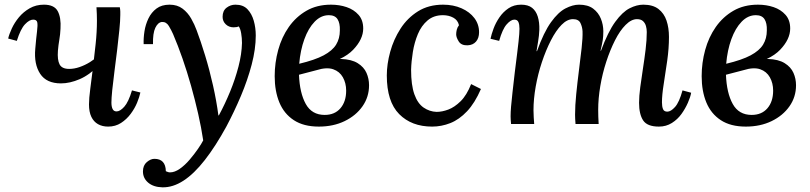

<svg xmlns="http://www.w3.org/2000/svg" viewBox="-20 -531 3469 822"><path d="M241 -174Q179 -174 152 -215Q125 -256 131 -322Q135 -369 138.5 -396.5Q142 -424 139.5 -435.5Q137 -447 122 -447Q106 -447 87 -427Q68 -407 52 -356L15 -366Q19 -384 30.5 -409Q42 -434 61 -457Q80 -480 107 -495.5Q134 -511 168 -511Q212 -511 227 -483.5Q242 -456 239 -408Q238 -384 234 -361Q230 -338 228 -314Q225 -275 235 -255.5Q245 -236 276 -236Q298 -236 321 -244Q344 -252 365 -265Q386 -278 400 -292L404 -252Q363 -210 321 -192Q279 -174 241 -174ZM443 11Q418 11 399.5 0.5Q381 -10 371 -31Q361 -52 361 -84Q361 -110 366.5 -151Q372 -192 378 -241.5Q384 -291 389.5 -343Q395 -395 395 -442Q395 -457 394.5 -471Q394 -485 393 -500H493Q495 -488 495 -481.5Q495 -475 495 -467Q495 -443 491 -403Q487 -363 481.5 -317Q476 -271 470 -225.5Q464 -180 460.5 -145Q457 -110 457 -92Q457 -75 462 -64.5Q467 -54 479 -54Q494 -54 512 -74Q530 -94 545 -144L581 -135Q577 -116 567 -91.5Q557 -67 539.5 -43.5Q522 -20 498 -4.5Q474 11 443 11Z M675 271Q637 270 614.5 251Q592 232 592 203Q592 177 608.5 163Q625 149 641 149Q689 149 690 202Q695 204 699 205.5Q703 207 708 207Q728 207 750 191.5Q772 176 792 152.5Q812 129 827.5 106.5Q843 84 850 70Q842 16 828.5 -43.5Q815 -103 798 -163.5Q781 -224 761.5 -280Q742 -336 721 -385Q714 -401 703 -419.5Q692 -438 673 -437Q656 -435 645 -412Q634 -389 635 -342H595Q594 -368 598.5 -397Q603 -426 615.5 -452Q628 -478 650 -494.5Q672 -511 706 -511Q739 -511 761.5 -494Q784 -477 798.5 -451.5Q813 -426 822 -401Q839 -356 858 -294Q877 -232 892 -165Q907 -98 915 -37H917Q943 -85 965 -138.5Q987 -192 1001 -246Q1015 -300 1016 -347Q1016 -368 1012.5 -388.5Q1009 -409 1002 -418Q998 -416 992.5 -415Q987 -414 980 -414Q960 -414 946.5 -427Q933 -440 933 -459Q933 -485 950 -498Q967 -511 988 -511Q1021 -511 1039.5 -491.5Q1058 -472 1066.5 -442Q1075 -412 1075 -379Q1075 -321 1057.5 -254.5Q1040 -188 1011.5 -120.5Q983 -53 949 11Q903 95 857 154Q811 213 765.5 242.5Q720 272 675 271Z M1345 11Q1280 11 1238 -16.5Q1196 -44 1176 -92.5Q1156 -141 1156 -205Q1156 -262 1171 -317Q1186 -372 1216.5 -415.5Q1247 -459 1292 -485Q1337 -511 1397 -511Q1433 -511 1464 -500.5Q1495 -490 1515 -467.5Q1535 -445 1535 -409Q1535 -363 1492 -318Q1449 -273 1350 -250L1352 -235L1260 -211Q1263 -133 1289 -86Q1315 -39 1370 -39Q1413 -39 1437.5 -67.5Q1462 -96 1462 -143Q1462 -175 1448 -200Q1434 -225 1406.5 -234.5Q1379 -244 1336 -231L1329 -259Q1396 -280 1440.5 -278.5Q1485 -277 1511.5 -260.5Q1538 -244 1549 -219Q1560 -194 1560 -166Q1560 -116 1532 -76Q1504 -36 1455.5 -12.5Q1407 11 1345 11ZM1261 -258Q1328 -274 1365.5 -294Q1403 -314 1419 -340Q1435 -366 1435 -401Q1436 -432 1425 -449Q1414 -466 1388 -466Q1354 -466 1327 -438Q1300 -410 1283 -363Q1266 -316 1261 -258Z M1877 -511Q1921 -511 1956 -495.5Q1991 -480 2011 -453.5Q2031 -427 2031 -393Q2031 -368 2018 -353Q2005 -338 1982 -337Q1955 -336 1944 -353.5Q1933 -371 1933 -384Q1933 -393 1935.5 -403.5Q1938 -414 1945 -423Q1940 -445 1920.5 -455.5Q1901 -466 1876 -466Q1837 -466 1810.5 -443.5Q1784 -421 1769 -385Q1754 -349 1747.5 -308.5Q1741 -268 1740 -232Q1740 -167 1754 -127.5Q1768 -88 1793.5 -70.5Q1819 -53 1849 -52Q1873 -52 1899.5 -62Q1926 -72 1952 -97.5Q1978 -123 1997 -171L2039 -150Q2013 -90 1979.5 -54.5Q1946 -19 1908 -4Q1870 11 1830 11Q1742 11 1689 -42.5Q1636 -96 1636 -208Q1636 -256 1650.5 -309Q1665 -362 1694.5 -408Q1724 -454 1769.5 -482.5Q1815 -511 1877 -511Z M2801 11Q2751 11 2733.5 -15.5Q2716 -42 2716 -91Q2716 -119 2721 -157Q2726 -195 2732.5 -236.5Q2739 -278 2744 -319Q2749 -360 2749 -394Q2749 -407 2745.5 -419.5Q2742 -432 2733 -440.5Q2724 -449 2707 -449Q2683 -449 2658.5 -424.5Q2634 -400 2613 -358.5Q2592 -317 2575.5 -266.5Q2559 -216 2550 -162.5Q2541 -109 2541 -61Q2541 -47 2541.5 -31Q2542 -15 2543 0H2444Q2443 -12 2442.5 -21.5Q2442 -31 2442 -40Q2442 -79 2447 -128.5Q2452 -178 2458.5 -229Q2465 -280 2470 -324.5Q2475 -369 2474 -397Q2473 -416 2465 -432.5Q2457 -449 2433 -449Q2408 -449 2384 -424.5Q2360 -400 2338.5 -358Q2317 -316 2300 -265Q2283 -214 2273.5 -160.5Q2264 -107 2264 -59Q2264 -45 2265 -29Q2266 -13 2267 0H2168Q2167 -12 2166.5 -18.5Q2166 -25 2166 -33Q2166 -51 2168 -75Q2170 -99 2174 -134.5Q2178 -170 2184 -222Q2190 -271 2194 -302Q2198 -333 2200 -353Q2202 -373 2203 -385Q2204 -397 2204 -408Q2204 -426 2199.5 -436.5Q2195 -447 2182 -447Q2167 -447 2149 -426.5Q2131 -406 2117 -356L2080 -365Q2084 -384 2093 -408.5Q2102 -433 2118 -456.5Q2134 -480 2157 -495.5Q2180 -511 2211 -511Q2241 -511 2258 -497.5Q2275 -484 2282.5 -459.5Q2290 -435 2289 -403Q2288 -378 2284 -355Q2280 -332 2277 -312H2279Q2308 -393 2339 -436Q2370 -479 2401 -495Q2432 -511 2459 -511Q2497 -511 2519.5 -494Q2542 -477 2552.5 -451Q2563 -425 2563 -397Q2563 -375 2560.5 -359Q2558 -343 2551 -314H2553Q2583 -395 2614 -437.5Q2645 -480 2675.5 -495.5Q2706 -511 2734 -511Q2775 -511 2799 -492.5Q2823 -474 2833.5 -443Q2844 -412 2844 -373Q2844 -324 2836.5 -271Q2829 -218 2821.5 -171Q2814 -124 2814 -93Q2814 -75 2818.5 -64Q2823 -53 2837 -53Q2852 -53 2870 -73Q2888 -93 2902 -144L2939 -134Q2936 -116 2925 -91Q2914 -66 2897.5 -43Q2881 -20 2856.5 -4.5Q2832 11 2801 11Z M3173 11Q3108 11 3066 -16.5Q3024 -44 3004 -92.5Q2984 -141 2984 -205Q2984 -262 2999 -317Q3014 -372 3044.5 -415.5Q3075 -459 3120 -485Q3165 -511 3225 -511Q3261 -511 3292 -500.5Q3323 -490 3343 -467.5Q3363 -445 3363 -409Q3363 -363 3320 -318Q3277 -273 3178 -250L3180 -235L3088 -211Q3091 -133 3117 -86Q3143 -39 3198 -39Q3241 -39 3265.5 -67.5Q3290 -96 3290 -143Q3290 -175 3276 -200Q3262 -225 3234.5 -234.5Q3207 -244 3164 -231L3157 -259Q3224 -280 3268.5 -278.5Q3313 -277 3339.5 -260.5Q3366 -244 3377 -219Q3388 -194 3388 -166Q3388 -116 3360 -76Q3332 -36 3283.5 -12.5Q3235 11 3173 11ZM3089 -258Q3156 -274 3193.5 -294Q3231 -314 3247 -340Q3263 -366 3263 -401Q3264 -432 3253 -449Q3242 -466 3216 -466Q3182 -466 3155 -438Q3128 -410 3111 -363Q3094 -316 3089 -258Z"/></svg>

Font: Lora Medium
Style: Italic
Weight: 500
Italic angle: -3°
Designer: Olga Karpushina, Alexei Vanyashin (Cyrillic)
Foundry: Cyreal
Version: Version 3.004